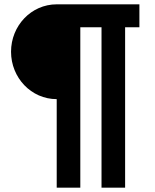

<svg xmlns="http://www.w3.org/2000/svg" viewBox="-20 -718 717 887"><path d="M242 149H351V-592H449V149H558V-592H624V-698H242C124 -698 31 -599 31 -479C31 -359 124 -260 242 -260Z"/></svg>

Font: LVC Sans
Style: Bold
Weight: 700
Designer: Mike Abbink, Paul van der Laan, Pieter van Rosmalen
Foundry: Bold Monday
Version: Version 3.0